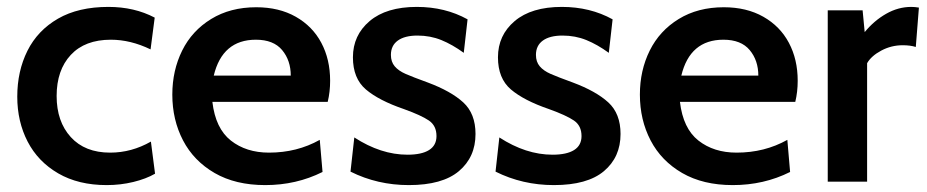

<svg xmlns="http://www.w3.org/2000/svg" viewBox="-20 -526 2683 556"><path d="M30 -246Q30 -320 59.5 -379Q89 -438 148 -472Q207 -506 294 -506Q369 -506 428 -475L416 -383Q358 -411 301 -411Q226 -411 185 -367Q144 -323 144 -248Q144 -174 185 -129Q226 -84 299 -84Q361 -84 417 -116L429 -23Q403 -8 366 1Q329 10 289 10Q207 10 148.5 -24Q90 -58 60 -116Q30 -174 30 -246Z M479 -252Q479 -322 507.5 -379.5Q536 -437 591.5 -471Q647 -505 722 -505Q788 -505 836.5 -477.5Q885 -450 910.5 -402Q936 -354 936 -292Q936 -260 929 -231H595Q604 -154 648.5 -119Q693 -84 759 -84Q840 -84 906 -121L914 -28Q838 10 748 10Q662 10 601.5 -25Q541 -60 510 -119.5Q479 -179 479 -252ZM822 -307Q822 -351 797 -381Q772 -411 721 -411Q624 -411 599 -307Z M995 -29 1006 -128Q1083 -78 1160 -78Q1201 -78 1222.5 -91.5Q1244 -105 1244 -132Q1244 -162 1222 -177Q1200 -192 1150 -210Q1077 -235 1039.5 -267Q1002 -299 1002 -360Q1002 -424 1050.5 -465Q1099 -506 1187 -506Q1269 -506 1334 -470L1323 -373Q1290 -397 1258 -410Q1226 -423 1189 -423Q1152 -423 1132 -408.5Q1112 -394 1112 -367Q1112 -347 1123 -334Q1134 -321 1154.5 -312Q1175 -303 1219 -287Q1286 -262 1321.5 -229.5Q1357 -197 1357 -138Q1357 -71 1309 -30.5Q1261 10 1164 10Q1073 10 995 -29Z M1415 -29 1426 -128Q1503 -78 1580 -78Q1621 -78 1642.5 -91.5Q1664 -105 1664 -132Q1664 -162 1642 -177Q1620 -192 1570 -210Q1497 -235 1459.5 -267Q1422 -299 1422 -360Q1422 -424 1470.5 -465Q1519 -506 1607 -506Q1689 -506 1754 -470L1743 -373Q1710 -397 1678 -410Q1646 -423 1609 -423Q1572 -423 1552 -408.5Q1532 -394 1532 -367Q1532 -347 1543 -334Q1554 -321 1574.5 -312Q1595 -303 1639 -287Q1706 -262 1741.5 -229.5Q1777 -197 1777 -138Q1777 -71 1729 -30.5Q1681 10 1584 10Q1493 10 1415 -29Z M1833 -252Q1833 -322 1861.5 -379.5Q1890 -437 1945.5 -471Q2001 -505 2076 -505Q2142 -505 2190.5 -477.5Q2239 -450 2264.5 -402Q2290 -354 2290 -292Q2290 -260 2283 -231H1949Q1958 -154 2002.5 -119Q2047 -84 2113 -84Q2194 -84 2260 -121L2268 -28Q2192 10 2102 10Q2016 10 1955.5 -25Q1895 -60 1864 -119.5Q1833 -179 1833 -252ZM2176 -307Q2176 -351 2151 -381Q2126 -411 2075 -411Q1978 -411 1953 -307Z M2377 -496H2478L2484 -433Q2511 -466 2546 -486Q2581 -506 2619 -506Q2629 -506 2641 -504L2632 -390Q2616 -395 2594 -395Q2561 -395 2532 -379.5Q2503 -364 2491 -343V0H2377Z"/></svg>

Font: Cabin SemiBold
Style: Regular
Weight: 600
Designer: Pablo Impallari
Foundry: Pablo Impallari. http://www.impallari.com Igino Marini. http://www.ikern.com
Version: Version 2.200